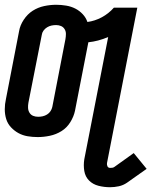

<svg xmlns="http://www.w3.org/2000/svg" viewBox="-22 -562 634 804"><path d="M439 222Q414 222 390.5 216Q367 210 351 194Q335 178 331 154Q327 130 331 105L431 -407Q410 -398 389 -392.5Q368 -387 348 -385L292 -98Q287 -74 272.5 -50.5Q258 -27 235.5 -13Q213 1 187 6.5Q161 12 136 12Q114 12 93.5 8.5Q73 5 55.5 -4.5Q38 -14 24 -29Q10 -44 4 -63.5Q-2 -83 -2 -104.5Q-2 -126 3 -148L58 -432Q62 -456 77.5 -479.5Q93 -503 115 -517Q137 -531 162.5 -536.5Q188 -542 213 -542Q234 -542 255 -538.5Q276 -535 293.5 -526Q311 -517 324.5 -502.5Q338 -488 344 -470Q375 -474 404 -489.5Q433 -505 455 -530H553L426 121Q425 128 428 134.5Q431 141 439 141Q443 141 448 140.5Q453 140 457 137L538 79L592 145L510 203Q494 214 475.5 218Q457 222 439 222ZM138 -73Q147 -73 156.5 -75Q166 -77 175 -82.5Q184 -88 189.5 -96.5Q195 -105 197 -114L252 -398Q254 -409 254 -420Q254 -431 248.5 -440Q243 -449 233.5 -453Q224 -457 213 -457Q203 -457 193.5 -455Q184 -453 175 -447.5Q166 -442 160 -433.5Q154 -425 153 -416L97 -132Q95 -121 95.5 -110Q96 -99 101.5 -90Q107 -81 116.5 -77Q126 -73 138 -73Z"/></svg>

Font: Lode Dark Term
Style: Bold Italic
Weight: 700
Italic angle: -11°
Monospace: yes
Designer: Belleve Invis
Foundry: Belleve Invis
Version: Version 29.2.0